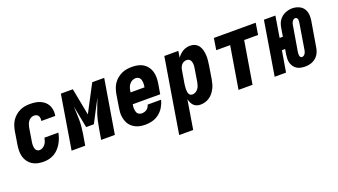

<svg xmlns="http://www.w3.org/2000/svg" viewBox="-63 -1056 3125 1777"><g transform="rotate(-20 1500.0 -167.5)"><path d="M205 8Q175 8 146.5 2Q118 -4 94.5 -19Q71 -34 54.5 -57Q38 -80 30.5 -107.5Q23 -135 23.5 -165Q24 -195 29 -225L50 -355Q55 -379 63 -403.5Q71 -428 86 -450Q101 -472 121.5 -489.5Q142 -507 166 -518.5Q190 -530 215 -534Q240 -538 265 -538Q291 -538 316.5 -534.5Q342 -531 364.5 -521.5Q387 -512 405.5 -496.5Q424 -481 435.5 -459.5Q447 -438 450.5 -412.5Q454 -387 450 -362Q449 -360 449 -358Q449 -356 448 -354H311Q312 -354 312 -355Q312 -356 312 -357Q314 -369 313 -381.5Q312 -394 306 -404Q300 -414 288.5 -419Q277 -424 265 -424Q249 -424 234 -416.5Q219 -409 209 -395.5Q199 -382 193.5 -367Q188 -352 185 -336L164 -206Q162 -195 161 -184.5Q160 -174 160.5 -163.5Q161 -153 163.5 -142.5Q166 -132 171 -124Q176 -116 185.5 -111Q195 -106 205 -106Q221 -106 236.5 -115Q252 -124 262 -137.5Q272 -151 277.5 -167Q283 -183 286 -199H423Q418 -172 409 -147Q400 -122 386 -98Q372 -74 352.5 -53Q333 -32 308.5 -18Q284 -4 257.5 2Q231 8 205 8Z M481 0 568 -530H686L737 -264L877 -530H995L907 0H772L790 -106Q796 -141 803.5 -175.5Q811 -210 822 -243.5Q833 -277 847 -311Q861 -345 873 -379L758 -159H682L640 -377Q641 -343 643 -310Q645 -277 645 -242.5Q645 -208 641.5 -174Q638 -140 633 -106L615 0Z M1210 8Q1188 8 1165.5 5Q1143 2 1123 -6Q1103 -14 1086 -26.5Q1069 -39 1056.5 -55.5Q1044 -72 1036.5 -92.5Q1029 -113 1025.5 -135Q1022 -157 1023.5 -179.5Q1025 -202 1029 -225L1050 -355Q1055 -380 1063.5 -404.5Q1072 -429 1087 -451Q1102 -473 1123.5 -490.5Q1145 -508 1169 -519Q1193 -530 1218.5 -534Q1244 -538 1269 -538Q1299 -538 1328 -532Q1357 -526 1380.5 -511Q1404 -496 1420.5 -473Q1437 -450 1444.5 -422.5Q1452 -395 1451.5 -365Q1451 -335 1446 -305L1430 -210H1160L1159 -207Q1157 -195 1156 -183.5Q1155 -172 1156.5 -160.5Q1158 -149 1161 -138Q1164 -127 1171 -119Q1178 -111 1188.5 -106.5Q1199 -102 1210 -102Q1223 -102 1236 -105.5Q1249 -109 1259.5 -116.5Q1270 -124 1277.5 -135.5Q1285 -147 1288 -160H1420Q1412 -125 1393 -92.5Q1374 -60 1345 -36.5Q1316 -13 1280.5 -2.5Q1245 8 1210 8ZM1178 -320H1315L1316 -323Q1318 -335 1319 -346.5Q1320 -358 1319 -369.5Q1318 -381 1315 -391.5Q1312 -402 1305.5 -410.5Q1299 -419 1288.5 -423.5Q1278 -428 1267 -428Q1250 -428 1234 -420.5Q1218 -413 1206.5 -399Q1195 -385 1189 -369Q1183 -353 1181 -337Z M1466 205 1587 -530H1725L1715 -465Q1725 -481 1739.5 -495Q1754 -509 1771 -519Q1788 -529 1806.5 -533.5Q1825 -538 1844 -538Q1869 -538 1891 -527.5Q1913 -517 1926.5 -497.5Q1940 -478 1946 -454.5Q1952 -431 1953.5 -406.5Q1955 -382 1952.5 -356.5Q1950 -331 1946 -305L1925 -175Q1921 -153 1915 -131.5Q1909 -110 1898 -89Q1887 -68 1872 -49.5Q1857 -31 1837 -18Q1817 -5 1795 1.5Q1773 8 1750 8Q1731 8 1713 2Q1695 -4 1682.5 -17Q1670 -30 1662.5 -47Q1655 -64 1651 -82L1604 205ZM1710 -106Q1726 -106 1741 -114Q1756 -122 1766 -135Q1776 -148 1781.5 -163.5Q1787 -179 1790 -194L1811 -324Q1813 -335 1814 -346Q1815 -357 1814.5 -367.5Q1814 -378 1811 -388.5Q1808 -399 1802.5 -407Q1797 -415 1787.5 -419.5Q1778 -424 1767 -424Q1753 -424 1740 -418.5Q1727 -413 1717.5 -402Q1708 -391 1703 -378Q1698 -365 1696 -352L1674 -222Q1673 -210 1671.5 -198Q1670 -186 1670 -174.5Q1670 -163 1671 -151.5Q1672 -140 1676 -129.5Q1680 -119 1689.5 -112.5Q1699 -106 1710 -106Z M2125 0 2194 -416H2057L2075 -530H2487L2469 -416H2332L2263 0Z M2780 8Q2758 8 2737.5 4Q2717 0 2700 -10.5Q2683 -21 2671 -37.5Q2659 -54 2653 -73.5Q2647 -93 2647.5 -114.5Q2648 -136 2651 -157L2660 -208H2628L2593 0H2481L2568 -530H2681L2647 -322H2679L2693 -407Q2696 -425 2702 -442.5Q2708 -460 2719 -476Q2730 -492 2745 -504.5Q2760 -517 2777.5 -524.5Q2795 -532 2813 -536Q2831 -540 2849 -540Q2870 -540 2890.5 -534.5Q2911 -529 2928 -519Q2945 -509 2957 -492.5Q2969 -476 2974.5 -456.5Q2980 -437 2980 -415.5Q2980 -394 2977 -373L2935 -123Q2932 -105 2926 -87.5Q2920 -70 2909.5 -54Q2899 -38 2883.5 -25.5Q2868 -13 2851 -5.5Q2834 2 2815.5 5Q2797 8 2780 8ZM2782 -85Q2791 -85 2799.5 -90.5Q2808 -96 2813 -104Q2818 -112 2821 -120.5Q2824 -129 2825 -138L2866 -388Q2868 -397 2868.5 -406Q2869 -415 2867.5 -423.5Q2866 -432 2860 -438.5Q2854 -445 2845 -445Q2836 -445 2828 -439.5Q2820 -434 2815 -426Q2810 -418 2807 -409.5Q2804 -401 2803 -392L2761 -142Q2760 -133 2759.5 -124Q2759 -115 2760.5 -106.5Q2762 -98 2767.5 -91.5Q2773 -85 2782 -85Z"/></g></svg>

Font: Iosevka Curly Heavy Oblique
Style: Regular
Weight: 900
Italic angle: -9°
Monospace: yes
Designer: Belleve Invis
Foundry: Belleve Invis
Version: Version 11.1.0; ttfautohint (v1.8.3)